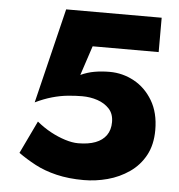

<svg xmlns="http://www.w3.org/2000/svg" viewBox="-50 -736 733 785"><g transform="rotate(5 316.0 -343.5)"><path d="M596 -228Q596 -299 566.5 -348.5Q537 -398 490 -423.5Q443 -449 390 -449Q358 -449 328.5 -444Q299 -439 271 -426L311 -547H582V-688H190L95 -298Q130 -315 163.5 -324.5Q197 -334 228.5 -337Q260 -340 286 -340Q320 -340 349.5 -330Q379 -320 398 -299.5Q417 -279 417 -245Q417 -213 401.5 -191Q386 -169 357 -158Q328 -147 286 -147Q262 -147 232 -156.5Q202 -166 172.5 -182Q143 -198 115 -221L51 -87Q83 -64 121.5 -43.5Q160 -23 210 -11Q260 1 322 1Q371 1 419.5 -12Q468 -25 508.5 -53Q549 -81 572.5 -124.5Q596 -168 596 -228Z"/></g></svg>

Font: SpinnyJost
Style: Bold
Weight: 700
Version: Version 3.710